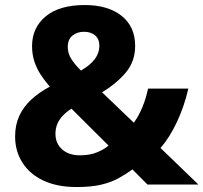

<svg xmlns="http://www.w3.org/2000/svg" viewBox="-20 -744 820 774"><path d="M321.5 -723.7Q415.7 -723.7 470.3 -680.1Q524.8 -636.6 524.8 -558.9Q524.8 -496.5 487.4 -451.9Q449.9 -407.2 391.3 -371.9L519.6 -249.2Q539.5 -276.8 554 -312Q568.5 -347.1 576.8 -386.7H739.2Q723.2 -316.6 693.8 -253.5Q664.5 -190.4 627.1 -147.4L779.9 0H574.6L513.9 -61.1Q485.6 -40.5 456 -24.6Q426.4 -8.6 386.9 0.7Q347.5 10 288.8 10Q210.3 10 154.8 -16.2Q99.2 -42.4 70.1 -88.8Q40.9 -135.1 40.9 -194.1Q40.9 -239.7 57.3 -276Q73.8 -312.3 105.1 -341.7Q136.4 -371 180.7 -394.7Q160.4 -418 144.1 -443Q127.8 -468 118.5 -496.4Q109.2 -524.9 109.2 -558.2Q109.2 -632.2 164.1 -677.9Q219 -723.7 321.5 -723.7ZM268.1 -306Q246.9 -292.4 232.5 -276.9Q218.2 -261.5 210.9 -243.9Q203.6 -226.3 203.6 -204.5Q203.6 -165.7 230.5 -141.8Q257.4 -117.9 301.9 -117.9Q341.6 -117.9 370.8 -129.8Q399.9 -141.7 417.5 -157.2ZM318.5 -615.9Q291.3 -615.9 272.3 -600.7Q253.2 -585.4 253.2 -554.5Q253.2 -527.9 268.1 -505.2Q283.1 -482.4 306.3 -459.6Q344.4 -481.5 362.5 -506.2Q380.6 -531 380.6 -558.9Q380.6 -586.8 363.3 -601.4Q346 -615.9 318.5 -615.9Z"/></svg>

Font: Noto Sans Oriya
Style: Regular
Weight: 400
Designer: Amélie Bonet and Sol Matas
Foundry: Google LLC
Version: Version 2.006